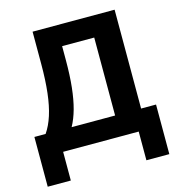

<svg xmlns="http://www.w3.org/2000/svg" viewBox="-125 -814 1016 1092"><g transform="rotate(-15 383.5 -268.0)"><path d="M21 169V-124H87Q114 -163 131.5 -217.5Q149 -272 157.5 -346Q166 -420 166 -515V-705H649V-123H737V169H602V0H157V169ZM240 -123H496V-582H307V-500Q307 -410 299.5 -340.5Q292 -271 277.5 -218Q263 -165 240 -123Z"/></g></svg>

Font: Nunito Sans 10pt SemiCondensed ExtraBold
Style: Regular
Weight: 800
Width: 4
Designer: Vernon Adams
Foundry: Vernon Adams
Version: Version 3.101;gftools[0.9.27]